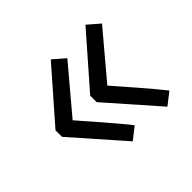

<svg xmlns="http://www.w3.org/2000/svg" viewBox="-105 -627 689 689"><g transform="rotate(-45 239.5 -282.0)"><path d="M50 -265V-298L218 -490L263 -451L119 -280Q154 -240 192.5 -195.5Q231 -151 264 -110L218 -74ZM226 -265V-298L394 -490L439 -451L295 -280Q330 -240 368.5 -195.5Q407 -151 440 -110L394 -74Z"/></g></svg>

Font: SpoqaHanSans-Regular
Style: Regular
Weight: 400
Designer: [Spoqa Han Sans] Dong-huui Kim \uAE40 \uB3D9 \uD718  Younghwa Kang \uAC15 \uC601 \uD654  [Noto Sans] Ryoko NISHIZUKA \u8
Foundry: Spoqa (http://www.spoqa-han-sans.com)
Version: Version 2.000